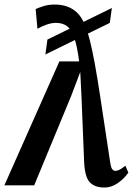

<svg xmlns="http://www.w3.org/2000/svg" viewBox="-52 -830 596 860"><path d="M415.5 10Q371.8 10 349.6 -14.3Q327.3 -38.6 324.7 -108L312.9 -400.3L307.5 -507.8L266.3 -399L101.2 0H-32.3L214 -555H302.6Q293.5 -623.8 280.7 -661.1Q267.8 -698.3 248.3 -712.9Q228.8 -727.5 198.8 -727.5Q179 -727.5 157.5 -720.1Q136 -712.6 115.7 -701.1L107.7 -789.4Q123 -796.4 144.5 -803Q166 -809.6 192.6 -809.6Q241.1 -809.6 274.7 -788Q308.4 -766.5 325.6 -723.6Q339.5 -692.3 350.5 -649.1Q361.5 -605.8 372.7 -544.4Q383.9 -483 397 -396.8L441.4 -103.4Q445.3 -77.9 451.4 -71.3Q457.5 -64.6 464.3 -64.6Q473.2 -64.6 483.4 -69.8Q493.5 -74.9 509.8 -87.7L522.9 -56.6Q502.2 -27.7 474.2 -8.8Q446.2 10 415.5 10ZM151.3 -586 160.3 -652.7 449 -794.2 439.9 -727.5Z"/></svg>

Font: Merriweather Light
Style: Italic
Weight: 300
Italic angle: -7.8°
Designer: Eben Sorkin
Foundry: Eben Sorkin
Version: Version 2.101